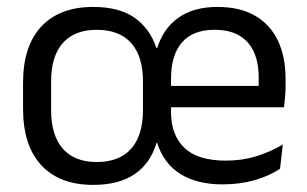

<svg xmlns="http://www.w3.org/2000/svg" viewBox="-20 -521 886 554"><path d="M249 12.5Q152 12.5 99.2 -44.2Q46.5 -101 46.5 -207.5V-282Q46.5 -388 99.2 -444.5Q152 -501 249 -501Q323.5 -501 368 -470Q412.5 -439 431.5 -382H433.5Q451 -439 495 -470Q539 -501 607 -501Q672 -501 715.8 -475.8Q759.5 -450.5 781.8 -404Q804 -357.5 804 -293V-275Q804 -259 802.8 -243Q801.5 -227 799.5 -211.5H725Q726 -235.5 726.2 -257Q726.5 -278.5 726.5 -296.5Q726.5 -341 712.2 -371.8Q698 -402.5 669.8 -418.8Q641.5 -435 599 -435Q536.5 -435 505 -398.5Q473.5 -362 473.5 -294V-245.5V-235.5V-197.5Q473.5 -131.5 512 -94.5Q550.5 -57.5 632 -57.5Q678 -57.5 719 -70Q760 -82.5 796 -104L788 -34Q757 -13.5 714.8 -1.2Q672.5 11 622 11Q548.5 11 500.5 -19Q452.5 -49 433.5 -108.5H431.5Q414 -49.5 368.5 -18.5Q323 12.5 249 12.5ZM435.5 -211.5V-273H782.5V-211.5ZM259 -53.5Q324.5 -53.5 358.5 -92Q392.5 -130.5 392.5 -203V-286.5Q392.5 -358.5 358.5 -396.8Q324.5 -435 259 -435Q195 -435 161.2 -396.8Q127.5 -358.5 127.5 -286.5V-203Q127.5 -130.5 161.2 -92Q195 -53.5 259 -53.5Z"/></svg>

Font: Anek Gujarati Medium
Style: Regular
Weight: 400
Version: Version 1.003